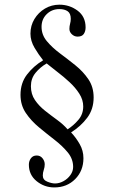

<svg xmlns="http://www.w3.org/2000/svg" viewBox="-20 -632 492 828"><path d="M383.8 -211.9Q383.8 -161.1 356.2 -124.3Q328.6 -87.4 286.6 -61Q307.6 -38.6 323.7 -10.5Q339.8 17.6 339.8 50.3Q339.8 104.5 304.2 140.4Q268.6 176.3 213.9 176.3Q171.4 176.3 137.9 149.2Q104.5 122.1 104.5 78.1Q104.5 62.5 113.3 50.5Q122.1 38.6 138.2 38.6Q153.8 38.6 163.3 50.5Q172.9 62.5 172.9 76.7Q172.9 88.9 168.7 100.8Q164.6 112.8 164.6 125Q164.6 143.6 183.8 151.4Q203.1 159.2 217.3 159.2Q235.8 159.2 253.9 149.2Q272 139.2 283.7 122.8Q295.4 106.4 295.4 87.9Q295.4 53.7 272.5 25.6Q249.5 -2.4 215.8 -28.6Q182.1 -54.7 148.2 -82.8Q114.3 -110.8 91.3 -144.8Q68.4 -178.7 68.4 -223.1Q68.4 -273.9 96.4 -310.5Q124.5 -347.2 166 -372.1Q147 -395.5 129.2 -425.5Q111.3 -455.6 111.3 -486.8Q111.3 -521.5 128.4 -549.8Q145.5 -578.1 173.8 -595Q202.1 -611.8 236.3 -611.8Q279.8 -611.8 314.5 -586.2Q349.1 -560.5 349.1 -513.7Q349.1 -497.1 341.3 -485.6Q333.5 -474.1 314.5 -474.1Q300.8 -474.1 290 -484.1Q279.3 -494.1 279.3 -507.3Q279.3 -518.6 282.2 -529.3Q285.2 -540 285.2 -550.8Q285.2 -574.2 271.7 -583.5Q258.3 -592.8 236.3 -592.8Q203.6 -592.8 181.4 -571Q159.2 -549.3 159.2 -516.1Q159.2 -481.9 181.9 -454.6Q204.6 -427.2 238 -402.3Q271.5 -377.4 304.9 -350.6Q338.4 -323.7 361.1 -290.3Q383.8 -256.8 383.8 -211.9ZM181.2 -358.4Q153.3 -342.3 133.3 -317.9Q113.3 -293.5 113.3 -260.3Q113.3 -226.1 130.6 -200.7Q147.9 -175.3 173.8 -154.8Q199.7 -134.3 226.3 -115Q252.9 -95.7 271.5 -74.2Q297.4 -90.8 318.1 -115.2Q338.9 -139.6 338.9 -172.9Q338.9 -201.7 322 -228Q305.2 -254.4 279.8 -277.8Q254.4 -301.3 227.8 -321.5Q201.2 -341.8 181.2 -358.4Z"/></svg>

Font: Rohingya Solluk
Style: Regular
Weight: 400
Designer: SIL International
Foundry: SIL International
Version: Version 1.001